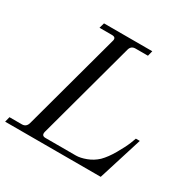

<svg xmlns="http://www.w3.org/2000/svg" viewBox="-169 -864 1008 1016"><g transform="rotate(30 335.0 -356.0)"><path d="M-10 0 -2 -32H74Q100 -32 108 -59L269 -653Q278 -680 250 -680H174L183 -712H478L470 -680H394Q367 -680 360 -653L199 -59Q192 -32 218 -32H404Q430 -32 465 -45Q500 -58 528 -84Q556 -112 582.5 -158Q609 -204 622 -236L634 -268H658L574 0Z"/></g></svg>

Font: Old Standard TT
Style: Italic
Weight: 400
Italic angle: -15.2°
Designer: Alexey Kryukov <alexios@thessalonica.org.ru>
Version: Version 2.2